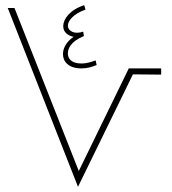

<svg xmlns="http://www.w3.org/2000/svg" viewBox="-20 -721 662 741"><path d="M349 -488C336 -483 316 -476 294 -476C267 -476 242 -486 242 -515C242 -532 251 -560 304 -582L301 -599C268 -587 242 -601 242 -622C242 -640 262 -667 310 -684L305 -701C249 -683 224 -647 224 -620C224 -596 243 -583 264 -579C232 -557 223 -531 223 -512C223 -483 245 -457 294 -457C317 -457 336 -463 353 -470ZM281 0 493 -434 602 -433V-457H477L284 -61L36 -690H10Z"/></svg>

Font: Noto Sans Arabic UI Cn Th
Style: Regular
Weight: 100
Width: 3
Designer: Monotype Design Team, Nadine Chahine and Nizar Qandah
Foundry: Monotype Imaging Inc.
Version: Version 2.010